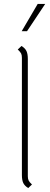

<svg xmlns="http://www.w3.org/2000/svg" viewBox="-20 -943 252 973"><path d="M91 -56V-650Q91 -664 87 -672Q83 -680 70 -692L89 -710Q107 -699 114 -684.5Q121 -670 121 -644V-50Q121 -37 125 -28.5Q129 -20 142 -8L123 10Q105 -1 98 -15.5Q91 -30 91 -56ZM171 -923H209L117 -785H90Z"/></svg>

Font: KoHo ExtraLight
Style: Regular
Weight: 275
Version: Version 1.000; ttfautohint (v1.6)